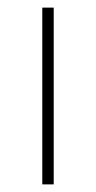

<svg xmlns="http://www.w3.org/2000/svg" viewBox="-20 -484 252 504"><path d="M91 -464H121V0H91Z"/></svg>

Font: Athiti ExtraLight
Style: Regular
Weight: 250
Version: Version 1.032